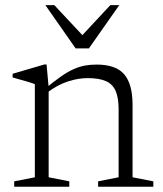

<svg xmlns="http://www.w3.org/2000/svg" viewBox="-20 -710 620 730"><path d="M165 -378V-36L243.5 -20.5V0H34V-20.5L112.5 -36V-390Q104.5 -393.5 83.2 -399.8Q62 -406 28 -415.5V-429.5L149 -465H157ZM353 -20.5 431 -36V-294Q431 -338 419.8 -364Q408.5 -390 382.8 -401.5Q357 -413 313 -413Q277.5 -413 238.8 -400.5Q200 -388 161.5 -359.5L150 -371.5Q185 -400.5 211.5 -419Q238 -437.5 260.2 -447.2Q282.5 -457 303.2 -460.8Q324 -464.5 347 -464.5Q420.5 -464.5 452.2 -427.5Q484 -390.5 484 -311.5V-36L563 -20.5V0H353ZM303 -566H283.5L399.5 -690.5H433.5L318 -526H267.5L152.5 -690.5H186.5Z"/></svg>

Font: Newsreader 14pt Light
Style: Regular
Weight: 300
Designer: Hugues Gentile
Foundry: Production Type
Version: Version 1.003